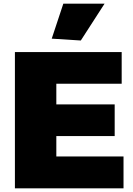

<svg xmlns="http://www.w3.org/2000/svg" viewBox="-20 -1023 724 1043"><path d="M261 -813 324 -1003H548L419 -803ZM61 -740H641V-568H286V-456H603V-284H286V-173H651V0H61Z"/></svg>

Font: Plata Sans Black
Style: Regular
Weight: 900
Designer: Pablo Impallari, Andres Torresi, & Cristiano Sobral
Foundry: Pablo Impallari, Andres Torresi, & Cristiano Sobral
Version: Version 1.00;December 28, 2019;FontCreator 12.0.0.2547 64-bi